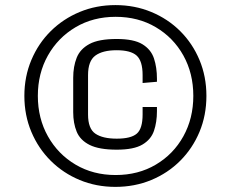

<svg xmlns="http://www.w3.org/2000/svg" viewBox="-20 -731 911 758"><path d="M435.5 6.8Q359.9 6.8 294.7 -20.3Q229.5 -47.4 180.4 -96.2Q131.3 -145 103.8 -210.4Q76.2 -275.9 76.2 -352.5Q76.2 -428.7 103.8 -494.1Q131.3 -559.6 180.4 -608.2Q229.5 -656.7 294.7 -683.8Q359.9 -710.9 435.5 -710.9Q511.7 -710.9 577.1 -683.8Q642.6 -656.7 691.4 -608.2Q740.2 -559.6 767.6 -494.1Q794.9 -428.7 794.9 -352.5Q794.9 -275.9 767.6 -210.4Q740.2 -145 691.4 -96.2Q642.6 -47.4 577.1 -20.3Q511.7 6.8 435.5 6.8ZM436.5 -40Q525.9 -40 595.2 -81.1Q664.6 -122.1 703.9 -192.9Q743.2 -263.7 743.2 -352.5Q743.2 -441.4 703.9 -512Q664.6 -582.5 595.2 -623.5Q525.9 -664.6 436.5 -664.6Q347.7 -664.6 278.3 -623.5Q209 -582.5 169.2 -512Q129.4 -441.4 129.4 -352.5Q129.4 -263.7 169.2 -192.9Q209 -122.1 278.3 -81.1Q347.7 -40 436.5 -40ZM440.9 -140.1Q371.1 -140.1 333.7 -158.9Q296.4 -177.7 282.7 -211.2Q269 -244.6 269 -288.1V-423.8Q269 -468.3 282.7 -502.9Q296.4 -537.6 333.3 -557.4Q370.1 -577.1 440.4 -577.1Q508.3 -577.1 542.2 -556.4Q576.2 -535.6 587.9 -500.2Q599.6 -464.8 599.6 -420.4V-408.2L543 -403.3V-434.6Q543 -490.2 519.5 -511.5Q496.1 -532.7 440.4 -532.7Q385.3 -532.7 356.4 -511.5Q327.6 -490.2 327.6 -434.6V-278.8Q327.6 -223.1 356.4 -203.4Q385.3 -183.6 440.9 -183.6Q497.1 -183.6 520 -203.4Q543 -223.1 543 -278.8V-308.6H599.6V-292Q599.6 -249 587.9 -214.6Q576.2 -180.2 542.2 -160.2Q508.3 -140.1 440.9 -140.1Z"/></svg>

Font: Monda
Style: Regular
Weight: 400
Designer: Vernon Adams
Foundry: Vernon Adams
Version: Version 2.100; ttfautohint (v1.8.3)